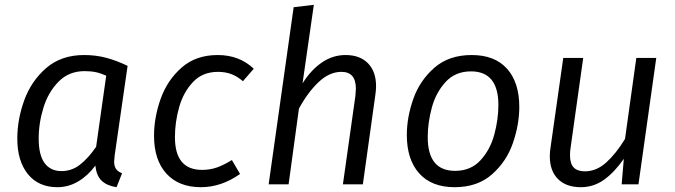

<svg xmlns="http://www.w3.org/2000/svg" viewBox="-20 -767 2811 799"><path d="M511 -493 457 -119Q455 -99 455 -94Q455 -76 462.5 -64.5Q470 -53 488 -46L465 12Q425 6 403 -15Q381 -36 377 -78Q346 -36 305.5 -12Q265 12 219 12Q140 12 96 -42.5Q52 -97 52 -190Q52 -270 81 -350Q110 -430 172.5 -484Q235 -538 330 -538Q379 -538 422 -526.5Q465 -515 511 -493ZM141 -190Q141 -122 165.5 -88.5Q190 -55 236 -55Q278 -55 312 -81Q346 -107 380 -156L422 -452Q400 -462 379.5 -466.5Q359 -471 332 -471Q267 -471 224 -427.5Q181 -384 161 -319.5Q141 -255 141 -190Z M1036 -481 991 -429Q968 -449 943 -458.5Q918 -468 887 -468Q823 -468 783 -425.5Q743 -383 725.5 -321Q708 -259 708 -196Q708 -60 821 -60Q854 -60 882.5 -70Q911 -80 945 -101L979 -43Q901 12 816 12Q724 12 672.5 -44.5Q621 -101 621 -202Q621 -278 648.5 -355.5Q676 -433 735.5 -485.5Q795 -538 886 -538Q976 -538 1036 -481Z M1545 -408Q1545 -392 1542 -372L1490 0H1407L1459 -368Q1461 -390 1461 -398Q1461 -468 1401 -468Q1351 -468 1306 -425.5Q1261 -383 1224 -315L1181 0H1098L1202 -737L1286 -747L1239 -420Q1274 -476 1319.5 -507Q1365 -538 1418 -538Q1478 -538 1511.5 -503.5Q1545 -469 1545 -408Z M1673 -205Q1673 -279 1700 -355.5Q1727 -432 1787.5 -485Q1848 -538 1943 -538Q2039 -538 2090 -481Q2141 -424 2141 -322Q2141 -249 2114.5 -172Q2088 -95 2027.5 -41.5Q1967 12 1872 12Q1776 12 1724.5 -45.5Q1673 -103 1673 -205ZM2054 -330Q2054 -470 1940 -470Q1875 -470 1834.5 -426Q1794 -382 1777 -319Q1760 -256 1760 -196Q1760 -56 1874 -56Q1939 -56 1979.5 -100Q2020 -144 2037 -207Q2054 -270 2054 -330Z M2268 -117Q2268 -135 2271 -153L2324 -526H2407L2355 -156Q2352 -137 2352 -122Q2352 -86 2367.5 -70Q2383 -54 2414 -54Q2462 -54 2503 -91Q2544 -128 2581 -189L2628 -526H2711L2637 0H2567L2576 -106Q2536 -49 2493 -18.5Q2450 12 2397 12Q2336 12 2302 -22Q2268 -56 2268 -117Z"/></svg>

Font: Fira Sans Book
Style: Italic
Weight: 350
Italic angle: -8°
Designer: bBox Type GmbH & Carrois Corporate GbR & Edenspiekermann AG
Foundry: bBox Type GmbH & Carrois Corporate GbR & Edenspiekermann AG
Version: Version 4.301